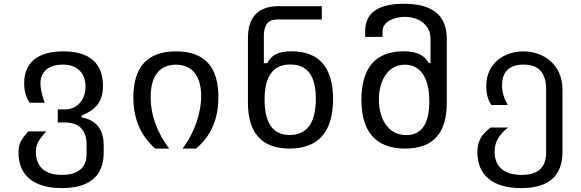

<svg xmlns="http://www.w3.org/2000/svg" viewBox="-20 -780 3050 1008"><path d="M304.7 207.5C447.3 207.5 524.4 145.5 524.4 22V-16.6C524.4 -100.6 485.8 -149.4 408.7 -163.6V-173.3C487.8 -206.5 520.5 -249.5 520.5 -330.1C520.5 -445.3 453.1 -510.3 312 -510.3C180.7 -510.3 106.9 -454.1 106.9 -342.3C106.9 -301.3 116.7 -267.6 136.2 -240.7H214.8C199.7 -280.8 192.4 -317.4 192.4 -342.8C192.4 -408.2 241.7 -440.9 308.6 -440.9C398.4 -440.9 429.2 -382.3 429.2 -325.2C429.2 -263.2 392.6 -205.6 318.8 -205.6H283.2V-137.2H318.8C396 -137.2 434.6 -97.7 434.6 -18.6V29.3C434.6 102.1 387.2 138.2 305.2 138.2C212.4 138.2 168.5 92.3 168.5 17.6C168.5 -18.6 178.7 -41.5 223.1 -90.3H129.4C86.9 -44.4 77.1 -21 77.1 21C77.1 136.2 151.9 207.5 304.7 207.5Z M795.4 0H867.7C803.2 -87.4 771 -176.3 771 -269.5C771 -383.8 819.8 -440.4 903.8 -440.4C998.5 -440.4 1036.1 -368.2 1036.1 -275.9C1036.1 -187 1001.5 -82 938 0H1009.3C1089.8 -67.4 1126.5 -157.2 1126.5 -270.5C1126.5 -430.2 1053.2 -510.3 904.3 -510.3C755.4 -510.3 680.2 -430.2 680.2 -269C680.2 -159.2 715.3 -69.8 795.4 0Z M1500.5 0C1653.8 0 1728.5 -90.8 1728.5 -259.3C1728.5 -429.2 1652.8 -510.7 1510.3 -510.7C1440.4 -510.7 1405.3 -491.2 1382.3 -448.2H1365.2V-591.8C1365.2 -648.9 1388.2 -677.7 1434.1 -677.7H1669.4V-747.6H1443.8C1335.4 -747.6 1281.2 -690.9 1281.7 -578.1V-239.3C1281.7 -79.6 1356.9 0 1500.5 0ZM1501.5 -71.3C1413.6 -71.3 1369.1 -132.3 1369.1 -256.8C1369.1 -380.9 1413.6 -441.4 1504.4 -441.4C1593.8 -441.4 1638.2 -382.8 1638.2 -260.7C1638.2 -137.2 1592.8 -71.3 1501.5 -71.3Z M2106.9 0C2253.4 0 2325.7 -79.6 2325.7 -241.7V-575.7C2325.7 -699.2 2251 -760.3 2099.6 -760.3C1965.3 -760.3 1897 -711.9 1897 -616.7V-586.4H1988.3V-616.7C1988.3 -663.6 2044.9 -691.4 2104 -691.4C2170.4 -691.4 2240.2 -656.7 2240.2 -575.7V-449.7H2230.5C2207 -491.7 2166 -510.7 2098.1 -510.7C1954.1 -510.7 1877.4 -425.8 1877.4 -256.3C1877.4 -85.4 1955.6 0 2106.9 0ZM2112.8 -70.8C2012.2 -70.8 1969.2 -164.1 1969.2 -257.3C1969.2 -349.1 2011.2 -440.4 2105.5 -440.4C2186 -440.4 2233.9 -374 2233.9 -247.1C2233.9 -127.4 2191.4 -70.8 2112.8 -70.8Z M2716.3 207.5C2861.8 207.5 2933.1 143.6 2933.1 15.6V-309.1C2933.1 -444.3 2830.1 -510.3 2727.5 -510.3C2629.9 -510.3 2532.7 -450.2 2532.7 -327.1C2532.7 -292.5 2540.5 -254.4 2560.1 -228.5L2646 -229C2626 -261.7 2615.7 -296.4 2615.7 -332.5C2615.7 -404.8 2655.8 -440.9 2729 -440.9C2808.6 -440.9 2847.2 -398.4 2847.2 -309.6V20.5C2847.2 99.6 2804.7 138.2 2718.3 138.2C2623.5 138.2 2576.7 92.3 2576.7 16.6C2576.7 -36.6 2599.6 -71.3 2647 -110.4H2555.2C2502.4 -69.3 2486.3 -33.7 2486.3 19.5C2486.3 136.7 2563.5 207.5 2716.3 207.5Z"/></svg>

Font: Hack
Style: Regular
Weight: 400
Monospace: yes
Designer: Christopher Simpkins
Foundry: Christopher Simpkins
Version: Version 2.010